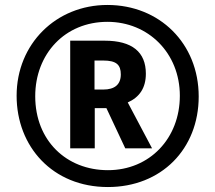

<svg xmlns="http://www.w3.org/2000/svg" viewBox="-20 -837 868 774"><path d="M415 -83C630 -83 781 -236 781 -448C781 -662 623 -817 413 -817C206 -817 47 -660 47 -451C47 -246 192 -83 415 -83ZM415 -151C248 -151 122 -270 122 -449C122 -620 242 -749 413 -749C578 -749 705 -623 705 -451C705 -280 584 -151 415 -151ZM263 -239H362V-401H409L485 -239H593L495 -424C542 -445 568 -482 568 -540C568 -627 513 -673 402 -673H263ZM396 -476H361V-593H396C449 -593 467 -576 467 -537C467 -496 442 -476 396 -476Z"/></svg>

Font: Noto Sans Kannada UI Condensed ExtraBold
Style: Regular
Weight: 800
Width: 3
Designer: Jelle Bosma - Monotype Design Team
Foundry: Monotype Imaging Inc.
Version: Version 2.005